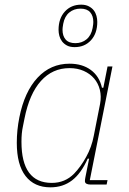

<svg xmlns="http://www.w3.org/2000/svg" viewBox="-20 -791 553 823"><path d="M367 0Q357 0 350.5 -3.5Q344 -7 344 -15Q344 -21 346 -31L362 -111H356Q328 -48 289 -18Q250 12 196 12Q127 12 89.5 -36.5Q52 -85 52 -179Q52 -233 63 -288Q85 -398 141 -458Q197 -518 278 -518Q333 -518 369.5 -491Q406 -464 417 -415H423L441 -506H462L365 -19H441L437 0ZM202 -7Q259 -7 298 -47Q326 -76 349.5 -118.5Q373 -161 382 -209L409 -346Q415 -378 408 -406Q401 -434 383.5 -454.5Q366 -475 339 -487Q312 -499 278 -499Q205 -499 155.5 -444Q106 -389 85 -283L78 -248Q75 -234 73.5 -218.5Q72 -203 72 -183Q72 -7 202 -7ZM300 -589Q280 -589 267 -596Q254 -603 246 -613.5Q238 -624 234.5 -637Q231 -650 231 -663Q231 -712 258 -741.5Q285 -771 328 -771Q347 -771 360.5 -764Q374 -757 382 -746.5Q390 -736 393.5 -723Q397 -710 397 -697Q397 -648 370 -618.5Q343 -589 300 -589ZM303 -606Q331 -606 351 -622.5Q371 -639 377 -671Q379 -683 379.5 -687.5Q380 -692 380 -697Q380 -723 366.5 -738.5Q353 -754 325 -754Q297 -754 277 -737.5Q257 -721 251 -689Q249 -677 248.5 -672.5Q248 -668 248 -663Q248 -637 261.5 -621.5Q275 -606 303 -606Z"/></svg>

Font: IBM Plex Sans Condensed Thin
Style: Italic
Weight: 100
Width: 3
Italic angle: -11°
Designer: Mike Abbink, Paul van der Laan, Pieter van Rosmalen
Foundry: Bold Monday
Version: Version 1.3